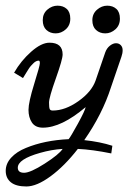

<svg xmlns="http://www.w3.org/2000/svg" viewBox="-59 -447 469 684"><path d="M22.9 -168.9 -8.8 -188Q15.6 -230.5 52 -262.7Q88.4 -294.9 117.2 -294.9Q164.1 -294.9 164.1 -252.9Q164.1 -235.4 139.9 -167.5Q115.7 -99.6 115.7 -81.5Q115.7 -63.5 118.2 -58.3Q120.6 -53.2 128.9 -53.2Q173.3 -53.2 220.5 -86.7Q267.6 -120.1 281.7 -160.6L315.9 -260.3Q321.3 -275.4 332.5 -284.2Q343.8 -293 354.2 -293Q364.7 -293 371.3 -286.1Q377.9 -279.3 377.9 -268.1Q377.9 -256.8 373.5 -244.6L336.4 -136.2Q305.7 -40.5 241.2 52.2Q297.4 58.1 341.3 72.3L337.4 99.6Q270 85.9 218.3 83.5Q170.9 144.5 121.3 180.9Q71.8 217.3 34.9 217.3Q-2 217.3 -20.3 202.4Q-38.6 187.5 -38.6 161.6Q-38.6 135.7 -19 114.5Q0.5 93.3 33.2 80.1Q99.6 52.7 185.5 48.8Q192.4 41 218.3 -6.1Q244.1 -53.2 246.1 -65.4Q159.7 7.8 93.8 7.8Q66.9 7.8 54.7 -10.5Q42.5 -28.8 42.5 -55.7Q42.5 -82.5 62.7 -147.7Q83 -212.9 83 -221.9Q83 -231 78.9 -231Q74.7 -231 69.8 -228.8Q64.9 -226.6 60.3 -221.9Q55.7 -217.3 51.8 -213.1Q47.9 -209 43.2 -201.7Q38.6 -194.3 36.1 -190.4Q25.9 -174.3 22.9 -168.9ZM164.1 83.5Q124.5 85.9 83.5 97.7Q4.4 120.1 4.4 150.4Q4.4 168.5 26.9 168.5Q49.3 168.5 100.1 136Q150.9 103.5 164.1 83.5ZM146 -426.8Q166 -426.8 178.7 -415.3Q191.4 -403.8 191.4 -380.4Q191.4 -356.9 175.3 -342.5Q159.2 -328.1 139.4 -328.1Q119.6 -328.1 106.4 -340.1Q93.3 -352.1 93.3 -375.2Q93.3 -398.4 109.6 -412.6Q126 -426.8 146 -426.8ZM323 -426.8Q342.8 -426.8 355.5 -415.3Q368.2 -403.8 368.2 -380.4Q368.2 -356.9 352.1 -342.5Q335.9 -328.1 316.2 -328.1Q296.4 -328.1 283.2 -340.1Q270 -352.1 270 -375Q270 -397.9 286.6 -412.4Q303.2 -426.8 323 -426.8Z"/></svg>

Font: Niconne
Style: Regular
Weight: 400
Designer: Vernon Adams
Foundry: Vernon Adams
Version: Version 1.002